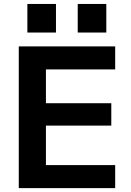

<svg xmlns="http://www.w3.org/2000/svg" viewBox="-20 -969 676 989"><path d="M76.7 0V-730H573.3V-611.4H216.6V-437.3H553.3V-322H216.6V-118.6H573.3V0ZM380.4 -801.4V-948.6H527.6V-801.4ZM121 -801.4V-948.6H268.3V-801.4Z"/></svg>

Font: M PLUS 1 Thin
Style: Regular
Weight: 100
Designer: Coji Morishita
Foundry: UNDERFOREST DESIGN
Version: Version 1.001